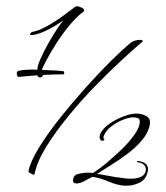

<svg xmlns="http://www.w3.org/2000/svg" viewBox="-20 -577 525 607"><path d="M89 -26Q88 -23 78.5 -28Q69 -33 70 -36Q76 -66 103 -110Q130 -154 169 -203Q208 -252 250 -299Q292 -346 330 -383.5Q368 -421 392 -441Q398 -446 406.5 -448.5Q415 -451 422 -451Q428 -451 430.5 -449Q433 -447 430 -445Q406 -425 367 -389Q328 -353 283 -307Q238 -261 197 -211Q156 -161 126.5 -113.5Q97 -66 89 -26ZM39 -334Q37 -333 35 -337Q33 -341 33 -345Q33 -352 39 -353Q54 -357 81 -357Q85 -357 89.5 -357Q94 -357 98 -356Q98 -368 108 -391Q118 -414 132.5 -439.5Q147 -465 160.5 -485.5Q174 -506 181 -513Q151 -492 123 -479Q95 -466 78 -466Q75 -466 75 -468Q75 -472 81 -476Q101 -479 128 -494Q155 -509 179.5 -527Q204 -545 217 -555Q219 -557 223 -557Q230 -557 238 -553Q246 -549 246 -544Q246 -541 241 -538Q220 -522 198 -495Q176 -468 157.5 -439Q139 -410 127 -387Q115 -364 112 -356Q132 -355 148 -354.5Q164 -354 179 -352Q183 -352 183 -346Q183 -342 180 -342Q171 -342 151.5 -341.5Q132 -341 115 -340Q117 -339 114 -335.5Q111 -332 106 -332Q101 -332 98 -339ZM372 10Q349 8 322 -3.5Q295 -15 272 -18Q262 -13 247.5 -5Q233 3 222 3Q211 3 211 -6Q211 -23 226.5 -27Q242 -31 253 -31Q258 -31 263.5 -31Q269 -31 274 -30Q300 -47 323 -67Q346 -87 369 -109Q379 -119 391.5 -133.5Q404 -148 413 -164Q422 -180 422 -193Q422 -201 416 -203.5Q410 -206 401 -206Q387 -206 366.5 -197.5Q346 -189 329 -175Q312 -161 307 -144V-142Q307 -138 310 -138V-137Q310 -132 303 -132Q299 -132 296.5 -137Q294 -142 295 -146Q298 -164 319 -180.5Q340 -197 366.5 -207.5Q393 -218 410 -218Q427 -218 441.5 -210.5Q456 -203 454 -186Q450 -159 430 -135Q410 -111 382.5 -90.5Q355 -70 329 -54Q303 -38 287 -27Q298 -26 320.5 -21.5Q343 -17 362 -15Q367 -14 376 -13Q385 -12 395 -12Q410 -12 423.5 -17Q437 -22 441 -37V-42Q441 -53 431.5 -58.5Q422 -64 415 -64Q413 -64 413 -66Q413 -68 415 -68Q417 -68 417 -68Q428 -67 438 -61Q448 -55 448 -41Q448 -37 447 -35Q442 -10 422 0Q402 10 382 10Z"/></svg>

Font: Sassy Frass
Style: Regular
Weight: 400
Designer: Robert E. Leuschke
Foundry: Robert E. Leuschke
Version: Version 1.010; ttfautohint (v1.8.3)